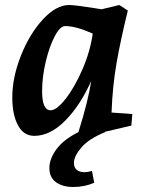

<svg xmlns="http://www.w3.org/2000/svg" viewBox="-20 -527 587 766"><path d="M344 -204Q300 -106 240 -45.5Q180 15 117 15Q74 15 51.5 -27.5Q29 -70 29 -138Q29 -218 63.5 -305Q98 -392 151 -449.5Q204 -507 256 -507Q277 -507 354 -495L385 -490L456 -507L490 -485Q461 -367 445 -275.5Q429 -184 425 -78L508 -72L504 -26L398 -1L400 0Q335 26 305 61Q275 96 275 123Q275 142 286.5 151Q298 160 317 160Q330 160 347 155L356 202Q318 219 272 219Q230 219 203.5 200Q177 181 177 143Q177 107 205 68.5Q233 30 293 0Q332 -125 344 -204ZM182 -87Q206 -87 242 -133Q278 -179 309 -250.5Q340 -322 350 -393Q283 -423 240 -423Q220 -423 198.5 -382.5Q177 -342 162.5 -281Q148 -220 148 -163Q148 -87 182 -87Z"/></svg>

Font: Andada Pro
Style: Bold Italic
Weight: 700
Italic angle: -7°
Designer: Carolina Giovagnoli
Foundry: Huerta Tipografica
Version: Version 3.005; ttfautohint (v1.8.4)